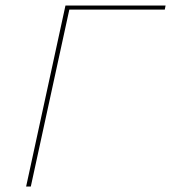

<svg xmlns="http://www.w3.org/2000/svg" viewBox="-20 -678 622 698"><path d="M579 -643H232L92 0H75L218 -658H582Z"/></svg>

Font: Ysabeau Thin
Style: Italic
Weight: 200
Italic angle: -12°
Designer: Christian Thalmann (Catharsis Fonts)
Version: Version 0.003